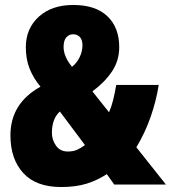

<svg xmlns="http://www.w3.org/2000/svg" viewBox="-20 -809 688 773"><path d="M275 -789Q365 -789 412.5 -743.5Q460 -698 460 -619Q460 -565 431 -521.5Q402 -478 352 -441L419 -357Q428 -377 435 -404.5Q442 -432 448 -467H619Q609 -403 586.5 -338.5Q564 -274 529 -216L648 -66H440L410 -108Q372 -83 328.5 -69.5Q285 -56 226 -56Q125 -56 73.5 -112.5Q22 -169 22 -264Q22 -393 143 -460Q114 -495 99 -533Q84 -571 84 -619Q84 -694 136 -741.5Q188 -789 275 -789ZM274 -671Q258 -671 247 -658.5Q236 -646 236 -620Q236 -581 270 -540Q290 -556 301 -579.5Q312 -603 312 -626Q312 -649 301.5 -660Q291 -671 274 -671ZM221 -360Q189 -331 189 -274Q189 -246 205.5 -222.5Q222 -199 253 -199Q275 -199 290.5 -206Q306 -213 322 -225Z"/></svg>

Font: Noto Sans Malayalam UI ExtraCondensed Black
Style: Regular
Weight: 900
Width: 2
Designer: Jelle Bosma - Monotype Design Team
Foundry: Monotype Imaging Inc.
Version: Version 2.104; ttfautohint (v1.8.4.7-5d5b)